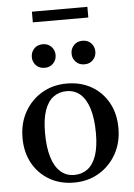

<svg xmlns="http://www.w3.org/2000/svg" viewBox="-57 -869 647 924"><g transform="rotate(-5 266.5 -407.5)"><path d="M267.5 -25.5Q304.5 -25.5 331.8 -45.8Q359 -66 373.8 -108.2Q388.5 -150.5 388.5 -216.5Q388.5 -286.5 374 -334Q359.5 -381.5 332 -406Q304.5 -430.5 265.5 -430.5Q228.5 -430.5 201.2 -410.2Q174 -390 159.2 -347.8Q144.5 -305.5 144.5 -239.5Q144.5 -170 159 -122.2Q173.5 -74.5 201.2 -50Q229 -25.5 267.5 -25.5ZM264 11Q196.5 11 144.8 -19Q93 -49 63.8 -102Q34.5 -155 34.5 -224.5Q34.5 -295 65.2 -349.8Q96 -404.5 149 -435.8Q202 -467 269 -467Q337 -467 388.8 -437Q440.5 -407 469.5 -354.2Q498.5 -301.5 498.5 -231.5Q498.5 -161 467.5 -106.2Q436.5 -51.5 383.5 -20.2Q330.5 11 264 11ZM170.5 -551.5Q144.5 -551.5 128.8 -568.2Q113 -585 113 -608.5Q113 -632 128.8 -648.8Q144.5 -665.5 170.5 -665.5Q196 -665.5 212 -648.8Q228 -632 228 -608.5Q228 -585 212 -568.2Q196 -551.5 170.5 -551.5ZM362.5 -551.5Q337 -551.5 321 -568.2Q305 -585 305 -608.5Q305 -632 321 -648.8Q337 -665.5 362.5 -665.5Q388.5 -665.5 404.2 -648.8Q420 -632 420 -608.5Q420 -585 404.2 -568.2Q388.5 -551.5 362.5 -551.5ZM132.5 -774.5V-826H400.5V-774.5Z"/></g></svg>

Font: Newsreader 36pt Medium
Style: Regular
Weight: 500
Designer: Hugues Gentile
Foundry: Production Type
Version: Version 1.003